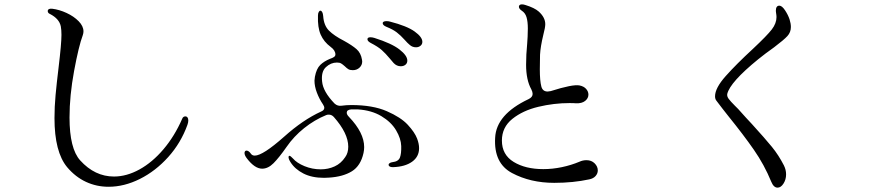

<svg xmlns="http://www.w3.org/2000/svg" viewBox="-20 -812 4040 881"><path d="M230 -270Q230 -322 235 -376Q240 -430 249 -504Q262 -612 262 -652Q262 -675 259 -691Q252 -726 209 -748Q199 -752 199 -762Q199 -767 204 -770Q209 -773 219 -772Q252 -768 285.5 -752.5Q319 -737 341 -714.5Q363 -692 363 -668Q363 -660 360 -651Q341 -600 320 -486.5Q299 -373 299 -273Q299 -130 348 -76Q415 -2 503 -2Q561 -2 620 -34.5Q679 -67 730 -127Q781 -187 816 -267Q820 -278 831 -278Q837 -278 840.5 -273Q844 -268 844 -259Q844 -250 840 -239Q810 -156 752 -91.5Q694 -27 622 9Q550 45 478 45Q423 45 374.5 22.5Q326 0 288 -45Q230 -115 230 -270Z M1102 -110Q1102 -115 1104.5 -118Q1107 -121 1111 -121Q1121 -121 1131 -107Q1137 -98 1149 -98Q1186 -98 1284 -185Q1370 -262 1453 -300Q1468 -306 1468 -317Q1468 -324 1462 -333Q1445 -358 1434 -387Q1423 -416 1423 -442Q1423 -448 1425 -460Q1432 -497 1449.5 -514Q1467 -531 1494 -542Q1506 -546 1512.5 -550.5Q1519 -555 1519 -562Q1519 -581 1497 -597Q1466 -620 1451.5 -653Q1437 -686 1439 -740Q1439 -751 1442.5 -757Q1446 -763 1450 -763Q1455 -763 1458.5 -756.5Q1462 -750 1463 -738Q1466 -695 1489.5 -671.5Q1513 -648 1558 -625Q1596 -604 1616 -586.5Q1636 -569 1641 -538Q1642 -535 1642 -530Q1642 -513 1629.5 -501.5Q1617 -490 1599 -490Q1586 -490 1578.5 -494.5Q1571 -499 1562 -508Q1552 -517 1545 -521Q1538 -525 1526 -525Q1498 -525 1475.5 -504Q1453 -483 1458 -438Q1462 -392 1515 -337Q1529 -324 1548 -327Q1569 -330 1592 -330Q1690 -330 1754.5 -302Q1819 -274 1851 -239.5Q1883 -205 1894 -176Q1903 -152 1903 -132Q1903 -93 1871 -70Q1839 -47 1784 -45H1782Q1773 -45 1768 -48Q1763 -51 1763 -56Q1763 -60 1768 -63.5Q1773 -67 1781 -68Q1808 -71 1815 -89Q1822 -107 1821 -142Q1820 -176 1797.5 -214Q1775 -252 1730 -279Q1685 -306 1622 -310H1591Q1571 -308 1571 -295Q1571 -286 1581 -276Q1651 -203 1651 -137Q1651 -124 1648 -110Q1635 -51 1594.5 -26Q1554 -1 1490 3Q1482 4 1467 4Q1411 4 1372 -16Q1333 -36 1313 -68Q1304 -82 1304 -91Q1304 -97 1308 -97Q1313 -97 1324 -85Q1342 -64 1377.5 -49.5Q1413 -35 1452 -35Q1486 -35 1515.5 -48.5Q1545 -62 1564 -91Q1578 -110 1578 -139Q1578 -200 1512 -275Q1502 -286 1489 -286Q1481 -286 1477 -284Q1423 -262 1375.5 -224Q1328 -186 1295 -138Q1260 -88 1235 -63Q1210 -38 1183 -38Q1149 -38 1113 -85Q1102 -99 1102 -110ZM1918 -620Q1918 -609 1909.5 -602Q1901 -595 1889 -595Q1872 -595 1860 -606Q1851 -613 1836 -630Q1818 -650 1800.5 -663.5Q1783 -677 1753 -689Q1736 -696 1736 -706Q1736 -710 1740.5 -712.5Q1745 -715 1753 -715Q1763 -715 1769 -713Q1847 -693 1882.5 -667.5Q1918 -642 1918 -620ZM1849 -534Q1849 -522 1840.5 -515Q1832 -508 1819 -508Q1800 -508 1786 -523Q1770 -542 1769 -543Q1749 -567 1731.5 -582.5Q1714 -598 1681 -615Q1666 -623 1666 -632Q1666 -641 1680 -641Q1688 -641 1698 -638Q1777 -613 1813 -585Q1849 -557 1849 -534Z M2252 -180Q2257 -287 2405 -357Q2424 -366 2424 -381Q2424 -390 2418 -402Q2394 -445 2394 -515Q2394 -562 2399 -612Q2400 -626 2401 -643.5Q2402 -661 2402 -681Q2402 -713 2396 -733Q2390 -753 2374 -763Q2361 -772 2361 -781Q2361 -786 2364.5 -789Q2368 -792 2375 -792Q2382 -792 2391 -789Q2433 -776 2452 -759Q2482 -732 2482 -701Q2482 -686 2473 -652Q2460 -598 2458 -561L2457 -494Q2457 -441 2464 -415Q2470 -392 2493 -392Q2497 -392 2507 -394Q2608 -426 2639 -420Q2659 -416 2669.5 -404Q2680 -392 2680 -378Q2680 -361 2665 -349Q2650 -337 2623 -338Q2614 -339 2593 -339Q2522 -339 2450.5 -322Q2379 -305 2331 -266.5Q2283 -228 2283 -167Q2283 -102 2337 -69Q2391 -36 2473 -36Q2515 -36 2558 -45Q2601 -54 2639 -70Q2654 -77 2671 -77Q2694 -77 2708.5 -62.5Q2723 -48 2723 -30Q2723 -16 2713 -4.5Q2703 7 2684 11Q2610 27 2523 27Q2414 27 2329.5 -18Q2245 -63 2252 -180Z M3323 -278Q3313 -291 3295.5 -313Q3278 -335 3268 -349Q3261 -357 3261 -370Q3261 -408 3310 -463Q3359 -518 3435 -588Q3500 -649 3521.5 -677Q3543 -705 3543 -734Q3543 -741 3541 -753L3540 -762Q3540 -786 3556 -786Q3568 -786 3582 -765Q3596 -744 3603 -723Q3609 -704 3609 -688Q3609 -664 3593 -646.5Q3577 -629 3532 -595Q3491 -566 3459 -540Q3330 -435 3317 -381Q3315 -370 3323.5 -358.5Q3332 -347 3352 -327L3367 -312Q3387 -289 3403 -272Q3419 -255 3430 -243Q3491 -176 3522 -138Q3553 -100 3577 -53Q3587 -33 3587 -12Q3587 12 3575 30.5Q3563 49 3548 49Q3530 49 3519 22Q3487 -56 3439 -125Q3391 -194 3323 -278Z"/></svg>

Font: Hina Mincho
Style: Regular
Weight: 400
Designer: satsuyako
Foundry: satsuyako
Version: Version 1.100